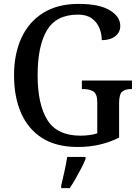

<svg xmlns="http://www.w3.org/2000/svg" viewBox="-20 -744 719 985"><path d="M379 10Q268 10 196 -36Q124 -82 88 -164.5Q52 -247 52 -358Q52 -466 89.5 -548.5Q127 -631 201 -677.5Q275 -724 383 -724Q489 -724 543 -691.5Q597 -659 597 -611Q597 -578 571 -558Q545 -538 502 -538Q502 -571 489.5 -601Q477 -631 450.5 -650Q424 -669 380 -669Q269 -669 221 -589Q173 -509 173 -358Q173 -209 223 -128.5Q273 -48 393 -48Q416 -48 438.5 -51Q461 -54 479 -60V-218Q479 -262 459.5 -274.5Q440 -287 408 -287H400V-331H657V-287H650Q623 -287 607 -274Q591 -261 591 -214V-38Q542 -14 490.5 -2Q439 10 379 10ZM294 208Q302 175 310.5 136Q319 97 325 61H419V71Q411 92 397 119Q383 146 367.5 173Q352 200 338 221H294Z"/></svg>

Font: Noto Serif Thai SemiCondensed Medium
Style: Regular
Weight: 500
Width: 4
Designer: Monotype Design Team
Foundry: Monotype Imaging Inc.
Version: Version 2.002; ttfautohint (v1.8.4.7-5d5b)